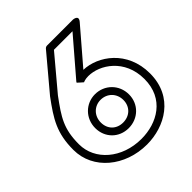

<svg xmlns="http://www.w3.org/2000/svg" viewBox="-234 -1012 1214 1214"><g transform="rotate(-45 373.5 -405.0)"><path d="M226 -265C226 -179.8 289.6 -115 376 -115C462 -115 528 -179.3 528 -265C528 -352.6 460.4 -418 376 -418C293.3 -418 226 -352.4 226 -265ZM276 -265C276 -325.6 320.7 -368 376 -368C433.6 -368 478 -325.4 478 -265C478 -206.7 436 -165 376 -165C316.4 -165 276 -206.2 276 -265ZM345.9 -551.6C345.9 -551.6 380.3 -519.7 381.1 -520.1C382.1 -520.6 398.6 -529 428 -529C528.3 -529 666 -442.1 666 -265C666 -87.6 525.7 -10 385 -10C210.2 -10 81 -124 81 -265C81 -403.4 120.7 -462.8 205.7 -578.5L391.7 -800H557.6L350 -558.3C348.3 -556.3 346.9 -554 345.9 -551.6ZM631 -808.7C663.1 -846.2 612 -850 612 -850H380C373 -850 365.6 -846.7 360.9 -841.1L166.9 -610.1C166.6 -609.8 166.2 -609.2 165.9 -608.8C79.9 -491.8 31 -416.4 31 -265C31 -90 189.8 40 385 40C542.3 40 716 -52.4 716 -265C716 -468.6 559.2 -575.5 433.7 -578.9Z"/></g></svg>

Font: Hussar Techniczny
Style: Bold 
Weight: 700
Foundry: Cannot Into Space Fonts
Version: Version 0.77